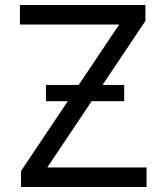

<svg xmlns="http://www.w3.org/2000/svg" viewBox="-20 -747 665 767"><path d="M64 0V-64L456.1 -648.9H59.6V-727.1H561V-663.6L168.9 -78.1H565.4V0ZM163.6 -342.8V-407.7H476.1V-342.8Z"/></svg>

Font: Sahel VF Regular
Style: Regular
Weight: 400
Foundry: Saber Rastikerdar (saber.rastikerdar@gmail.com)
Version: Version 3.4.0